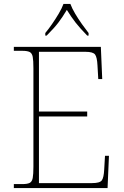

<svg xmlns="http://www.w3.org/2000/svg" viewBox="-20 -951 625 971"><path d="M50 0V-20H93Q118 -20 130 -26Q142 -32 145.5 -51Q149 -70 149 -108V-606Q149 -645 145.5 -663.5Q142 -682 130 -688Q118 -694 93 -694H50V-714H490L497 -551H477L473 -620Q471 -661 461 -675Q451 -689 412 -689H177V-387H421V-362H177V-25H446Q485 -25 495 -39Q505 -53 507 -94L511 -163H531L524 0ZM209 -784Q225 -803 243 -829Q261 -855 277 -882Q293 -909 301 -931H336Q344 -909 360 -882Q376 -855 394.5 -829Q413 -803 428 -784V-771H421Q384 -809 362.5 -836.5Q341 -864 318 -901Q296 -864 275 -836.5Q254 -809 216 -771H209Z"/></svg>

Font: Noto Serif Devanagari Thin
Style: Regular
Weight: 100
Designer: Universal Thirst, Indian Type Foundry and the Monotype Design Team
Foundry: Monotype Imaging Inc.
Version: Version 2.004; ttfautohint (v1.8.4.7-5d5b)